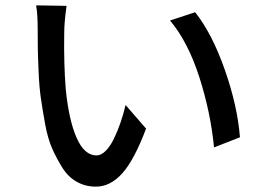

<svg xmlns="http://www.w3.org/2000/svg" viewBox="-20 -694 996 724"><path d="M231 -671.9Q222.2 -609.4 222.2 -569.8Q220.2 -454.1 228 -356.9Q239.7 -240.2 269 -174.1Q298.3 -107.9 344.2 -107.9Q361.3 -107.9 378.4 -125Q395.5 -142.1 409.4 -170.7Q423.3 -199.2 434.3 -231.2Q445.3 -263.2 453.6 -297.9L530.8 -209Q486.3 -90.8 441.2 -40.5Q396 9.8 341.8 9.8Q302.2 9.8 269.8 -8.3Q237.3 -26.4 215.3 -61.3Q193.4 -96.2 176.5 -134.5Q159.7 -172.9 149.9 -227.5Q140.1 -282.2 134 -324.5Q127.9 -366.7 125.5 -424.6Q123 -482.4 122.6 -512Q122.1 -541.5 122.1 -585Q122.1 -642.6 116.2 -673.8ZM715.8 -647.9Q779.8 -567.4 827.6 -431.2Q875.5 -294.9 884.8 -176.3L787.1 -138.2Q773.9 -272.5 731 -405Q688 -537.6 621.1 -616.7Z"/></svg>

Font: Karasuma Gothic
Style: Regular
Weight: 500
Designer: Rasmus Andersson / Ryoko Nishizuka
Foundry: Genbu
Version: Version 1.00